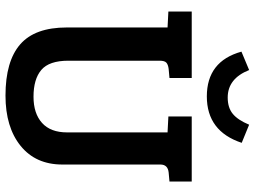

<svg xmlns="http://www.w3.org/2000/svg" viewBox="-134 -780 927 699"><g transform="rotate(90 329.5 -430.5)"><path d="M201 -548V-216Q201 -146 234.5 -117.5Q268 -89 332 -89Q393 -89 427.5 -120Q462 -151 462 -211V-577L404 -580V-665H641V-584L608 -581Q579 -578 579 -551V-194Q579 -97 511 -42Q443 13 328 13Q203 13 141.5 -40.5Q80 -94 80 -210V-577L22 -580V-665H264V-584L231 -581Q215 -579 208 -572.5Q201 -566 201 -548ZM434 -874 500 -847Q458 -720 331 -720Q203 -720 168 -846L235 -874Q266 -796 335 -796Q372 -796 394.5 -814.5Q417 -833 434 -874Z"/></g></svg>

Font: Bree Serif
Style: Regular
Weight: 400
Designer: Veronika Burian, Jos Scaglione
Foundry: TypeTogether
Version: Version 1.001